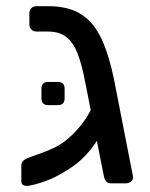

<svg xmlns="http://www.w3.org/2000/svg" viewBox="-20 -593 486 621"><path d="M339 0Q329 0 323.5 -6.5Q318 -13 316 -23L255 -330Q245 -383 231.5 -418.5Q218 -454 195.5 -472.5Q173 -491 134 -491H98Q88 -491 81.5 -497.5Q75 -504 75 -514V-550Q75 -560 81.5 -566.5Q88 -573 98 -573H135Q202 -573 243 -546.5Q284 -520 308.5 -467Q333 -414 349 -335L410 -23Q412 -13 404.5 -6.5Q397 0 387 0ZM210 -51Q173 -26 140.5 -12.5Q108 1 73 8Q63 9 56 6Q49 3 49 -7V-57Q49 -74 70 -82Q77 -85 96 -91.5Q115 -98 137 -107Q159 -116 175 -126Q200 -142 224 -167.5Q248 -193 264.5 -220.5Q281 -248 281 -269L339 -276Q338 -233 320 -189Q302 -145 273 -109Q244 -73 210 -51ZM136 -253Q114 -253 114 -275V-306Q114 -328 136 -328H167Q189 -328 189 -306V-275Q189 -253 167 -253Z"/></svg>

Font: RubikRegular
Style: Regular
Weight: 400
Designer: Hubert and Fischer
Foundry: Hubert and Fischer
Version: Version 2.300;gftools[0.9.30]